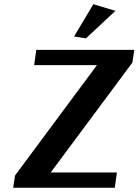

<svg xmlns="http://www.w3.org/2000/svg" viewBox="-20 -885 653 905"><path d="M524 -834 385 -704 329 -713 420 -865ZM604 -590 219 -72H531L521 0H42L51 -58L437 -578H141L151 -650H613Z"/></svg>

Font: Arsenal SC
Style: Bold Italic
Weight: 700
Italic angle: -9.10001°
Designer: Andrij Shevchenko
Foundry: Stairsfor
Version: Version 2.001; ttfautohint (v1.8.4.7-5d5b)